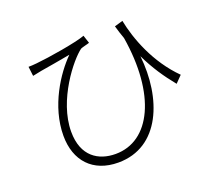

<svg xmlns="http://www.w3.org/2000/svg" viewBox="-125 -896 1251 1107"><g transform="rotate(-20 500.0 -342.0)"><path d="M934 -315C809 -439 747 -605 724 -722L673 -707C681 -678 690 -651 699 -626C759 -261 639 -14 426 -14C322 -14 228 -70 228 -222C228 -416 386 -610 446 -653C459 -659 487 -664 500 -669L484 -718C430 -697 251 -668 176 -661C158 -659 138 -658 125 -658L132 -600C152 -604 170 -608 186 -611C227 -618 313 -632 370 -643C288 -562 178 -397 178 -215C178 -62 268 38 424 38C680 38 781 -230 752 -495C793 -409 840 -340 894 -274Z"/></g></svg>

Font: Noto Sans CJK KR Light
Style: Regular
Weight: 300
Designer: Ryoko NISHIZUKA (kana & ideographs); Paul D. Hunt (Latin, Greek & Cyrillic); Wenlong ZHANG (bopomofo); Sandoll Communica
Foundry: Adobe Systems Incorporated
Version: Version 1.004;PS 1.004;hotconv 1.0.82;makeotf.lib2.5.63406